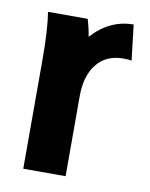

<svg xmlns="http://www.w3.org/2000/svg" viewBox="-66 -574 488 624"><g transform="rotate(10 178.0 -262.0)"><path d="M43.9 -516.1H174.8Q183.6 -487.3 188 -459Q246.6 -523.9 325.2 -523.9L338.9 -407.2Q329.1 -409.2 311 -409.2Q255.4 -409.2 224.1 -370.4Q192.9 -331.5 192.9 -264.2V0H53.2V-359.9Q53.2 -459 43.9 -516.1Z"/></g></svg>

Font: LT Superior
Style: Bold
Weight: 400
Designer: Daniel Lyons
Foundry: LyonsType
Version: Version 1.000